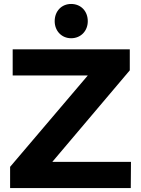

<svg xmlns="http://www.w3.org/2000/svg" viewBox="-20 -949 712 969"><path d="M339 -929C291 -929 256 -893 256 -842C256 -793 291 -756 339 -756C388 -756 423 -793 423 -842C423 -893 388 -929 339 -929ZM44 -700V-568H423L31 -107V0H640L641 -132H244L635 -594V-700Z"/></svg>

Font: Juman SemiBold
Style: Regular
Weight: 600
Designer: Bandar Raffah (Arabic) Julieta Ulanovsky (Latin)
Foundry: Caramella
Version: Version 5.022;PS 005.022;hotconv 1.0.88;makeotf.lib2.5.64775